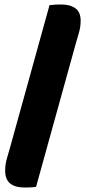

<svg xmlns="http://www.w3.org/2000/svg" viewBox="-20 -728 383 857"><path d="M141 106Q127 108 114 108.5Q101 109 90 109Q48 109 25.5 91Q3 73 3 33Q3 6 11 -21.5Q19 -49 25 -70L201 -705Q216 -707 229 -707.5Q242 -708 253 -708Q293 -708 316.5 -691Q340 -674 340 -636Q340 -607 332 -581Q324 -555 317 -529Z"/></svg>

Font: Baloo Da
Style: Regular
Weight: 400
Designer: Noopur Datye and Ek Type
Foundry: Ek Type
Version: Version 1.443;PS 1.000;hotconv 16.6.51;makeotf.lib2.5.65220;